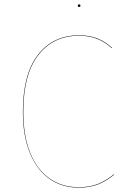

<svg xmlns="http://www.w3.org/2000/svg" viewBox="-20 -852 569 881"><path d="M494 -633 493 -631Q463 -658 427.5 -673Q392 -688 342 -688Q225 -688 156 -599.5Q87 -511 87 -339Q87 -229 118.5 -151Q150 -73 207.5 -33Q265 7 341 7Q395 7 433 -9.5Q471 -26 502 -52L503 -50Q472 -24 434 -7.5Q396 9 341 9Q264 9 206.5 -31.5Q149 -72 117 -150.5Q85 -229 85 -339Q85 -512 154.5 -601Q224 -690 342 -690Q393 -690 428.5 -675Q464 -660 494 -633ZM349 -826Q349 -820 343 -820Q337 -820 337 -826Q337 -832 343 -832Q349 -832 349 -826Z"/></svg>

Font: FiraGO Two
Style: Regular
Weight: 100
Designer: bBox Type
Foundry: bBox Type GmbH
Version: Version 1.001